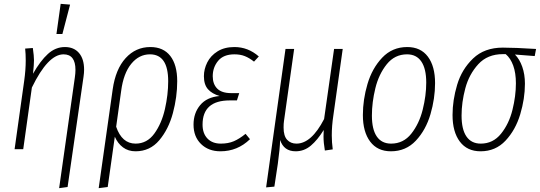

<svg xmlns="http://www.w3.org/2000/svg" viewBox="-20 -777 2812 1000"><path d="M370 -375Q373 -396 373 -413Q373 -494 311 -494Q230 -494 146 -321L101 0H56L106 -356Q114 -413 114 -462Q114 -497 111 -524L151 -527Q157 -485 157 -463Q157 -441 152 -393Q190 -460 229.5 -496Q269 -532 318 -532Q365 -532 391.5 -501Q418 -470 418 -414Q418 -397 415 -377L332 197L288 203ZM296 -757 345 -753 305 -600H274Z M903 -354Q903 -272 880.5 -188Q858 -104 809.5 -46.5Q761 11 686 11Q648 11 620.5 -9.5Q593 -30 578 -65L541 197L494 203L567 -312Q582 -417 634.5 -474.5Q687 -532 763 -532Q831 -532 867 -485.5Q903 -439 903 -354ZM856 -354Q856 -494 761 -494Q704 -494 663.5 -444.5Q623 -395 611 -303L585 -117Q615 -29 686 -29Q746 -29 784 -81.5Q822 -134 839 -209Q856 -284 856 -354Z M988 -128Q988 -188 1022.5 -229.5Q1057 -271 1124 -277Q1085 -288 1063.5 -312Q1042 -336 1042 -380Q1042 -417 1059.5 -452Q1077 -487 1113 -509.5Q1149 -532 1201 -532Q1272 -532 1328 -483L1303 -456Q1279 -475 1255.5 -484.5Q1232 -494 1201 -494Q1144 -494 1116 -460Q1088 -426 1088 -380Q1088 -339 1111.5 -315.5Q1135 -292 1184 -292H1226L1214 -254H1177Q1035 -254 1035 -128Q1035 -82 1060.5 -55.5Q1086 -29 1130 -29Q1169 -29 1198 -41.5Q1227 -54 1259 -80L1282 -52Q1217 11 1128 11Q1066 11 1027 -27Q988 -65 988 -128Z M1708 -72Q1708 -36 1713 1L1672 7Q1665 -34 1665 -66Q1665 -87 1666 -100Q1634 -48 1599 -18.5Q1564 11 1520 11Q1458 11 1439 -48Q1438 -4 1427 76L1409 195L1366 199L1467 -522H1512L1459 -146Q1457 -134 1457 -113Q1457 -69 1475.5 -49Q1494 -29 1524 -29Q1602 -29 1668 -157L1720 -522H1765L1716 -174Q1708 -121 1708 -72Z M1870 -178Q1870 -258 1894 -339.5Q1918 -421 1970.5 -476.5Q2023 -532 2101 -532Q2171 -532 2208.5 -482Q2246 -432 2246 -344Q2246 -264 2222 -182Q2198 -100 2146 -44.5Q2094 11 2016 11Q1946 11 1908 -39.5Q1870 -90 1870 -178ZM2200 -347Q2200 -419 2174.5 -456.5Q2149 -494 2100 -494Q2036 -494 1994.5 -442.5Q1953 -391 1935 -317.5Q1917 -244 1917 -175Q1917 -103 1942.5 -66Q1968 -29 2017 -29Q2081 -29 2122 -80.5Q2163 -132 2181.5 -205.5Q2200 -279 2200 -347Z M2337 -178Q2337 -255 2361 -335.5Q2385 -416 2444 -472.5Q2503 -529 2599 -529Q2660 -529 2772 -522L2765 -485L2662 -493Q2686 -469 2700 -429.5Q2714 -390 2714 -341Q2714 -263 2689.5 -181.5Q2665 -100 2613 -44.5Q2561 11 2483 11Q2413 11 2375 -39.5Q2337 -90 2337 -178ZM2667 -343Q2667 -397 2653 -435.5Q2639 -474 2614 -495H2599Q2519 -495 2471 -442.5Q2423 -390 2403.5 -317Q2384 -244 2384 -175Q2384 -103 2409.5 -66Q2435 -29 2484 -29Q2548 -29 2589.5 -80.5Q2631 -132 2649 -204.5Q2667 -277 2667 -343Z"/></svg>

Font: Fira Sans Extra Condensed ExtraLight
Style: Italic
Weight: 275
Width: 3
Italic angle: -8°
Designer: Carrois Corporate & Edenspiekermann AG
Foundry: Carrois Corporate GbR & Edenspiekermann AG
Version: Version 4.203